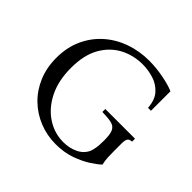

<svg xmlns="http://www.w3.org/2000/svg" viewBox="-167 -865 1065 1065"><g transform="rotate(45 365.5 -332.5)"><path d="M396 15Q328 15 267 -9.5Q206 -34 159.5 -79Q113 -124 86.5 -187Q60 -250 60 -327Q60 -409 90 -474.5Q120 -540 172 -586Q224 -632 292 -656Q360 -680 436 -680Q490 -680 547.5 -669Q605 -658 639 -643V-490H616Q612 -549 582.5 -581.5Q553 -614 510.5 -627Q468 -640 425 -640Q352 -640 291 -607.5Q230 -575 193.5 -510Q157 -445 157 -345Q157 -245 193 -173Q229 -101 288.5 -62Q348 -23 418 -23Q465 -23 504 -41.5Q543 -60 560 -98Q563 -105 567.5 -127.5Q572 -150 572 -190Q572 -239 561.5 -260.5Q551 -282 525 -288Q499 -294 453 -295V-318H686V-295Q665 -294 658.5 -282.5Q652 -271 652 -248V-190Q652 -163 653 -139Q654 -115 660 -89Q643 -72 605.5 -47.5Q568 -23 515 -4Q462 15 396 15Z"/></g></svg>

Font: Bona Nova SC
Style: Regular
Weight: 400
Designer: Mateusz Machalski
Foundry: Capitalics
Version: Version 4.001; ttfautohint (v1.8.4.7-5d5b)